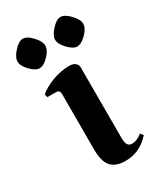

<svg xmlns="http://www.w3.org/2000/svg" viewBox="-144 -529 500 592"><g transform="rotate(-30 106.0 -233.5)"><path d="M168 -27Q187 -27 205 -42L213 -32Q176 9 126 9Q90 9 74 -9.5Q58 -28 58 -70V-268Q58 -282 45 -282H14L11 -293Q31 -310 61 -321Q91 -332 121 -332Q133 -332 141 -326Q149 -320 149 -310V-57Q149 -27 168 -27ZM38 -476Q53 -476 70.5 -457Q88 -438 88 -423Q88 -407 70.5 -389Q53 -371 38 -371Q24 -371 6.5 -389Q-11 -407 -11 -423Q-11 -438 6.5 -457Q24 -476 38 -476ZM172 -476Q187 -476 205 -457Q223 -438 223 -423Q223 -407 205 -389Q187 -371 172 -371Q158 -371 140.5 -389.5Q123 -408 123 -423Q123 -438 140.5 -457Q158 -476 172 -476Z"/></g></svg>

Font: Katibeh
Style: Regular
Weight: 400
Designer: Arabic design by Kourosh Beigpour, Latin design by Eduardo Tunni, engineering by Lasse Fister
Version: Version 1.000